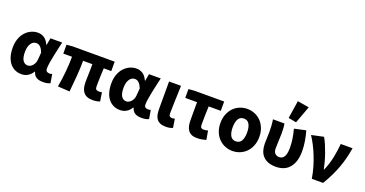

<svg xmlns="http://www.w3.org/2000/svg" viewBox="-38 -1507 4243 2233"><g transform="rotate(20 2084.0 -390.5)"><path d="M235 12Q190 12 153.5 -5.5Q117 -23 90.5 -56Q64 -89 50 -137Q36 -185 36 -246Q36 -307 54 -356Q72 -405 102.5 -438.5Q133 -472 172.5 -490Q212 -508 255 -508Q297 -508 332.5 -485.5Q368 -463 392 -409H396L412 -496H557Q547 -453 536 -404.5Q525 -356 515.5 -309.5Q506 -263 499.5 -221.5Q493 -180 493 -152Q493 -127 506.5 -117Q520 -107 541 -107Q556 -107 573 -113L591 -5Q577 2 555.5 7Q534 12 504 12Q451 12 420.5 -6.5Q390 -25 376 -70H373Q323 12 235 12ZM270 -108Q286 -108 302 -116.5Q318 -125 330.5 -139.5Q343 -154 351 -173.5Q359 -193 360 -215L367 -301Q336 -388 278 -388Q261 -388 244.5 -380Q228 -372 215.5 -354.5Q203 -337 195 -310.5Q187 -284 187 -247Q187 -175 209.5 -141.5Q232 -108 270 -108Z M1117 12Q1075 12 1047 0Q1019 -12 1001.5 -34.5Q984 -57 976.5 -88Q969 -119 969 -158Q969 -169 969.5 -193.5Q970 -218 971 -249Q972 -280 972.5 -314.5Q973 -349 973 -380H858Q858 -291 850 -190.5Q842 -90 832 9L685 0Q703 -100 712 -198.5Q721 -297 721 -380H613V-490L687 -496H1207V-380H1114Q1112 -347 1110.5 -310.5Q1109 -274 1108 -242Q1107 -210 1107 -185.5Q1107 -161 1107 -152Q1107 -126 1118.5 -116.5Q1130 -107 1152 -107Q1159 -107 1168.5 -108Q1178 -109 1189 -111L1206 -3Q1192 3 1168.5 7.5Q1145 12 1117 12Z M1455 12Q1410 12 1373.5 -5.5Q1337 -23 1310.5 -56Q1284 -89 1270 -137Q1256 -185 1256 -246Q1256 -307 1274 -356Q1292 -405 1322.5 -438.5Q1353 -472 1392.5 -490Q1432 -508 1475 -508Q1517 -508 1552.5 -485.5Q1588 -463 1612 -409H1616L1632 -496H1777Q1767 -453 1756 -404.5Q1745 -356 1735.5 -309.5Q1726 -263 1719.5 -221.5Q1713 -180 1713 -152Q1713 -127 1726.5 -117Q1740 -107 1761 -107Q1776 -107 1793 -113L1811 -5Q1797 2 1775.5 7Q1754 12 1724 12Q1671 12 1640.5 -6.5Q1610 -25 1596 -70H1593Q1543 12 1455 12ZM1490 -108Q1506 -108 1522 -116.5Q1538 -125 1550.5 -139.5Q1563 -154 1571 -173.5Q1579 -193 1580 -215L1587 -301Q1556 -388 1498 -388Q1481 -388 1464.5 -380Q1448 -372 1435.5 -354.5Q1423 -337 1415 -310.5Q1407 -284 1407 -247Q1407 -175 1429.5 -141.5Q1452 -108 1490 -108Z M2021 12Q1980 12 1952.5 0Q1925 -12 1909 -33.5Q1893 -55 1886.5 -86Q1880 -117 1880 -155V-496H2028Q2027 -452 2025 -404.5Q2023 -357 2021.5 -310.5Q2020 -264 2019 -222Q2018 -180 2018 -149Q2018 -125 2028.5 -116Q2039 -107 2059 -107Q2065 -107 2074 -108.5Q2083 -110 2091 -113L2108 -4Q2092 3 2072.5 7.5Q2053 12 2021 12Z M2407 12Q2368 12 2341.5 0Q2315 -12 2298.5 -34.5Q2282 -57 2275 -88Q2268 -119 2268 -158V-381H2122V-490L2196 -496H2562V-381H2412Q2409 -316 2408 -256.5Q2407 -197 2407 -152Q2407 -126 2417.5 -116.5Q2428 -107 2445 -107Q2459 -107 2471.5 -108.5Q2484 -110 2501 -115L2520 -5Q2496 2 2467.5 7Q2439 12 2407 12Z M2846 12Q2799 12 2755.5 -5.5Q2712 -23 2679 -56Q2646 -89 2626 -137.5Q2606 -186 2606 -248Q2606 -310 2626 -358.5Q2646 -407 2679 -440Q2712 -473 2755.5 -490.5Q2799 -508 2846 -508Q2894 -508 2937.5 -490.5Q2981 -473 3014 -440Q3047 -407 3067 -358.5Q3087 -310 3087 -248Q3087 -186 3067 -137.5Q3047 -89 3014 -56Q2981 -23 2937.5 -5.5Q2894 12 2846 12ZM2846 -107Q2893 -107 2914.5 -145Q2936 -183 2936 -248Q2936 -313 2914.5 -351Q2893 -389 2846 -389Q2800 -389 2778.5 -351Q2757 -313 2757 -248Q2757 -183 2778.5 -145Q2800 -107 2846 -107Z M3383 12Q3327 12 3287.5 -3.5Q3248 -19 3222.5 -47Q3197 -75 3185 -114Q3173 -153 3173 -200Q3173 -235 3175 -271.5Q3177 -308 3177 -344Q3177 -373 3175 -414Q3173 -455 3166 -496H3308Q3313 -470 3315 -439.5Q3317 -409 3317 -374Q3317 -342 3314 -289.5Q3311 -237 3311 -187Q3311 -147 3331.5 -127Q3352 -107 3383 -107Q3423 -107 3444 -142Q3465 -177 3465 -253Q3465 -301 3457.5 -355Q3450 -409 3432 -477L3574 -508Q3591 -448 3601.5 -385.5Q3612 -323 3612 -260Q3612 -133 3553.5 -60.5Q3495 12 3383 12ZM3332 -573 3366 -793 3509 -769 3430 -555Z M3827 0Q3816 -69 3797 -135Q3778 -201 3754 -261.5Q3730 -322 3702 -376.5Q3674 -431 3644 -476L3794 -508Q3814 -474 3833.5 -428.5Q3853 -383 3870 -334.5Q3887 -286 3900 -237.5Q3913 -189 3921 -150H3925Q3962 -235 3980 -322.5Q3998 -410 4005 -496H4151Q4140 -430 4125 -370Q4110 -310 4088.5 -251Q4067 -192 4037.5 -130.5Q4008 -69 3967 0Z"/></g></svg>

Font: Giro Regular
Style: Bold
Weight: 700
Designer: Paul D. Hunt
Foundry: Adobe Systems Incorporated
Version: Version 1.000;PS 1.0;hotconv 1.0.88;makeotf.lib2.5.647800